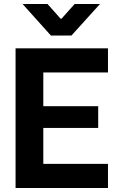

<svg xmlns="http://www.w3.org/2000/svg" viewBox="-20 -942 607 962"><path d="M58 -700H521V-579H197V-410H472V-301H197V-121H521V0H58ZM93 -922H218L284 -848H288L354 -922H481L338 -764H235Z"/></svg>

Font: Lopes Sans
Style: Bold
Weight: 700
Designer: Gabriel Lam, Diego Maldonado
Foundry: TypeRant, Foresti Design
Version: Version 4.000